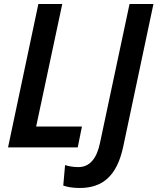

<svg xmlns="http://www.w3.org/2000/svg" viewBox="-20 -734 784 956"><path d="M20 0H367L388 -104H160L290 -714H171ZM377 202C491 202 563 142 594 -6L744 -714H625L478 -23C462 55 427 98 370 98C345 98 323 94 304 88L295 190C315 197 341 202 377 202Z"/></svg>

Font: Noto Sans SemiCondensed SemiBold
Style: Italic
Weight: 600
Width: 4
Italic angle: -12°
Designer: Monotype Design Team
Foundry: Monotype Imaging Inc.
Version: Version 2.013